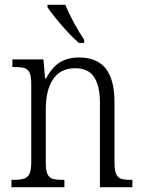

<svg xmlns="http://www.w3.org/2000/svg" viewBox="-20 -785 600 805"><path d="M28 -31H37Q66 -31 81 -36Q96 -41 103.5 -56.5Q111 -72 111 -105V-433Q111 -465 104 -480Q97 -495 82.5 -499.5Q68 -504 39 -504H32V-536H162L169 -456H173Q198 -503 231 -523.5Q264 -544 312 -544Q386 -544 423 -498Q460 -452 460 -356V-105Q460 -72 466.5 -56.5Q473 -41 486.5 -36Q500 -31 529 -31H535V0H399V-354Q399 -425 374.5 -462Q350 -499 295 -499Q234 -499 203 -453.5Q172 -408 172 -326V-102Q172 -70 179 -55Q186 -40 200.5 -35.5Q215 -31 244 -31H250V0H28ZM179 -755V-765H254Q267 -732 290 -689.5Q313 -647 333 -618V-605H311Q280 -631 238.5 -679Q197 -727 179 -755Z"/></svg>

Font: Noto Serif NarrowLight
Style: Regular
Weight: 300
Width: 4
Designer: Monotype Design Team
Foundry: Monotype Imaging Inc.
Version: Version 1.001